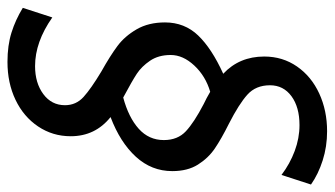

<svg xmlns="http://www.w3.org/2000/svg" viewBox="-206 -584 874 501"><g transform="rotate(-90 230.5 -333.0)"><path d="M207 -600Q207 -571 228.5 -551.5Q250 -532 295 -505Q336 -482 361.5 -463Q387 -444 405 -413Q423 -382 423 -339Q423 -288 389 -252.5Q355 -217 289 -187Q334 -145 334 -80Q334 -32 308 5.5Q282 43 237.5 63.5Q193 84 139 84Q99 84 63 72.5Q27 61 0 42L25 -35Q54 -13 87.5 -0.5Q121 12 155 12Q202 12 230.5 -9Q259 -30 259 -65Q259 -102 234.5 -124Q210 -146 159 -172Q119 -192 94 -209Q69 -226 52 -253Q35 -280 35 -320Q35 -374 72.5 -415Q110 -456 176 -481Q126 -521 126 -585Q126 -632 151.5 -670Q177 -708 221 -729Q265 -750 320 -750Q363 -750 396.5 -739.5Q430 -729 461 -710L436 -633Q372 -678 309 -678Q265 -678 236 -656.5Q207 -635 207 -600ZM227 -448Q175 -434 145.5 -407.5Q116 -381 116 -342Q116 -306 139 -284.5Q162 -263 210 -238Q225 -231 242 -221Q283 -233 310.5 -262.5Q338 -292 338 -324Q338 -356 323 -378Q308 -400 289 -412.5Q270 -425 227 -448Z"/></g></svg>

Font: Cabin Medium
Style: Italic
Weight: 500
Italic angle: -7°
Designer: Pablo Impallari
Foundry: Pablo Impallari. http://www.impallari.com Igino Marini. http://www.ikern.com
Version: Version 2.200